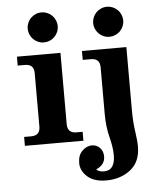

<svg xmlns="http://www.w3.org/2000/svg" viewBox="-61 -769 853 1047"><g transform="rotate(-5 365.0 -245.0)"><path d="M372.6 0H52.2V-48.8H91.3Q140.1 -48.8 140.1 -97.7V-390.6Q140.1 -439.5 91.3 -439.5H51.3V-488.3H289.6V-97.7Q289.6 -48.8 338.4 -48.8H372.6ZM205.6 -552.7Q189 -552.7 173.8 -559.1Q158.7 -565.4 147.2 -576.9Q135.7 -588.4 129.4 -603.5Q123 -618.7 123 -635.3Q123 -651.4 129.4 -666.5Q135.7 -681.6 147.2 -693.1Q158.7 -704.6 173.8 -710.9Q189 -717.3 205.6 -717.3Q221.7 -717.3 236.8 -710.9Q252 -704.6 263.4 -693.1Q274.9 -681.6 281.2 -666.5Q287.6 -651.4 287.6 -635.3Q287.6 -618.7 281.2 -603.5Q274.9 -588.4 263.4 -576.9Q252 -565.4 236.8 -559.1Q221.7 -552.7 205.6 -552.7ZM478 226.6Q411.6 226.6 375.2 194.1Q338.9 161.6 338.9 119.6Q338.9 76.7 363.3 53Q387.7 29.3 415.5 29.3Q441.9 29.3 459.7 47.6Q477.5 65.9 477.5 95.2Q477.5 140.6 428.7 161.6Q440.9 176.3 470.2 176.3Q530.8 176.3 530.8 92.3Q530.8 50.3 515.9 -7.3Q501 -64.9 501 -134.8V-390.6Q501 -439.5 452.1 -439.5H407.2V-488.3H650.4V-142.1Q650.4 -79.6 658.2 -27.1Q666 25.4 666 57.6Q666 140.6 611.6 183.6Q557.1 226.6 478 226.6ZM564 -552.2Q547.4 -552.2 532.2 -558.6Q517.1 -564.9 505.6 -576.4Q494.1 -587.9 487.8 -603Q481.4 -618.2 481.4 -634.8Q481.4 -650.9 487.8 -666Q494.1 -681.2 505.6 -692.6Q517.1 -704.1 532.2 -710.4Q547.4 -716.8 564 -716.8Q580.1 -716.8 595.2 -710.4Q610.4 -704.1 621.8 -692.6Q633.3 -681.2 639.6 -666Q646 -650.9 646 -634.8Q646 -618.2 639.6 -603Q633.3 -587.9 621.8 -576.4Q610.4 -564.9 595.2 -558.6Q580.1 -552.2 564 -552.2Z"/></g></svg>

Font: Munson
Style: Bold
Weight: 700
Designer: Paul James MIller
Foundry: High-Logic / Made with FontCreator
Version: Version 2.10;May 5, 2019;FontCreator 11.5.0.2430 64-bit